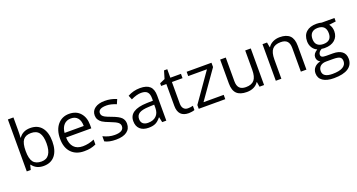

<svg xmlns="http://www.w3.org/2000/svg" viewBox="-50 -1471 4575 2458"><g transform="rotate(-20 2237.5 -242.0)"><path d="M155.7 -64.2H150.2L134 0H79.9V-707.8H155.7V-535.9Q155.7 -475.2 152.2 -432.3H155.7Q207.8 -507.1 309.4 -507.1Q411 -507.1 465.1 -439.6Q519.2 -372.1 519.2 -249.2Q519.2 -126.4 464.4 -58.6Q409.5 9.1 309.2 9.1Q208.8 9.1 155.7 -64.2ZM302.8 -54.1Q372.1 -54.1 406.5 -104.4Q440.8 -154.7 440.8 -251.5Q440.8 -348.3 406.7 -395.9Q372.6 -443.4 298 -443.4Q223.5 -443.4 189.6 -399.4Q155.7 -355.4 155.7 -250Q155.7 -144.6 190.6 -99.3Q225.5 -54.1 302.8 -54.1Z M861.5 9.1Q750.8 9.1 686.6 -58.1Q622.9 -125.4 622.9 -245.7Q622.9 -366 682 -436.8Q742.2 -507.6 839 -507.6Q935.8 -507.6 990.4 -445.9Q1045 -384.2 1045 -283.6V-235.6H701.2Q703.7 -148.1 745.7 -102.4Q787.7 -56.6 866.8 -56.6Q945.9 -56.6 1023.3 -90.5V-23.3Q984.3 -6.1 947.9 1.5Q911.5 9.1 861.5 9.1ZM964.1 -297.3Q964.1 -368.6 932.3 -406.5Q900.4 -444.4 841 -444.4Q781.6 -444.4 745.4 -405.5Q709.3 -366.5 703.2 -297.3Z M1495.4 -136Q1495.4 -66.2 1443.6 -28.6Q1391.8 9.1 1295.2 9.1Q1198.7 9.1 1143.1 -22.2V-92.5Q1220.9 -53.1 1299.8 -53.1Q1422.6 -53.1 1422.6 -129.4Q1422.6 -158.7 1396.9 -179.7Q1371.1 -200.7 1300.8 -227.2Q1230.5 -253.8 1199.7 -273.5Q1141.6 -312.9 1141.6 -375.1Q1141.6 -437.3 1191.1 -472.4Q1240.6 -507.6 1324.8 -507.6Q1409 -507.6 1484.8 -475.2L1458 -413.5Q1383.7 -444.4 1326.3 -444.4Q1269 -444.4 1241.4 -428Q1213.9 -411.5 1213.9 -381.2Q1213.9 -362 1223.7 -347.6Q1233.6 -333.2 1256.3 -320.3Q1279.1 -307.4 1344.3 -283.6Q1433.3 -250.8 1464.4 -218.1Q1495.4 -185.5 1495.4 -136Z M1659.8 -137Q1659.8 -96.6 1684.5 -74.8Q1709.3 -53.1 1753.8 -53.1Q1825.1 -53.1 1865 -91.8Q1905 -130.4 1905 -200.2V-245.2L1829.6 -242.2Q1739.6 -238.6 1699.7 -213.9Q1659.8 -189.1 1659.8 -137ZM1980.8 0H1924.7L1909.5 -70.8H1906Q1868.6 -24.3 1831.6 -7.6Q1794.7 9.1 1739.1 9.1Q1664.3 9.1 1622.6 -29.3Q1580.9 -67.7 1580.9 -138Q1580.9 -288.7 1822 -296.3L1907 -298.8V-329.6Q1907 -389.3 1881.7 -416.8Q1856.4 -444.4 1797.5 -444.4Q1738.6 -444.4 1659.8 -406.5L1636.5 -464.1Q1715.4 -507.1 1805.4 -507.1Q1895.3 -507.1 1938.1 -467.1Q1980.8 -427.2 1980.8 -340.2Z M2217.4 -146.6Q2217.4 -101.6 2238.4 -77.4Q2259.4 -53.1 2296 -53.1Q2332.7 -53.1 2365.5 -62.2V-4.6Q2353.9 1 2328.9 5.1Q2303.8 9.1 2286.1 9.1Q2141.6 9.1 2141.6 -143.1V-439.8H2070.3V-476.2L2141.6 -507.6L2173.4 -614.3H2217.4V-498.5H2362V-439.8H2217.4Z M2784.1 -58.6V0H2422.6V-51.6L2694.6 -439.8H2439.3V-498.5H2777.6V-439.8L2509.1 -58.6Z M2895.9 -498.5H2972.2V-174.9Q2972.2 -113.8 3000.3 -83.9Q3028.3 -54.1 3087 -54.1Q3165.3 -54.1 3201.2 -97.1Q3237.1 -140 3237.1 -236.6V-498.5H3312.9V0H3250.8L3239.6 -66.7H3235.6Q3212.3 -30.3 3171.4 -10.6Q3130.4 9.1 3077.4 9.1Q2985.3 9.1 2940.6 -34.6Q2895.9 -78.4 2895.9 -172.4Z M3889.8 0H3814V-322.5Q3814 -384.2 3786.1 -413.8Q3758.3 -443.4 3699.7 -443.4Q3621.3 -443.4 3584.9 -401.2Q3548.5 -358.9 3548.5 -261.4V0H3472.7V-498.5H3534.4L3546.5 -430.2H3550.1Q3573.3 -466.6 3615.3 -487.1Q3657.2 -507.6 3708.8 -507.6Q3799.8 -507.6 3844.8 -463.6Q3889.8 -419.6 3889.8 -325.1Z M4206.8 -452.5Q4152.7 -452.5 4124.4 -423.7Q4096.1 -394.8 4096.1 -341Q4096.1 -287.2 4125.4 -260.1Q4154.7 -233.1 4207.8 -233.1Q4318.5 -233.1 4318.5 -340.2Q4318.5 -452.5 4206.8 -452.5ZM4453 -498.5V-451L4360.5 -439.8Q4393.3 -398.9 4393.3 -340.2Q4393.3 -266.9 4343.3 -223Q4292.7 -179.5 4205.8 -179.5Q4185 -179.5 4163.8 -183.5Q4115.8 -157.7 4115.8 -119.3Q4115.8 -98.1 4132.7 -88.7Q4149.6 -79.4 4190.1 -79.4H4278.6Q4359.5 -79.4 4402.9 -45.2Q4446.4 -11.1 4446.4 54.1Q4446.4 137 4379.9 180.5Q4313.4 224 4186 224Q4088.5 224 4035.4 187.6Q3982.3 151.2 3982.3 84.4Q3982.3 38.4 4011.6 5.6Q4041 -27.3 4093.5 -38.9Q4073.3 -48 4060.9 -66.2Q4048.5 -84.4 4048.5 -110Q4048.5 -135.5 4062.7 -155.7Q4076.8 -175.9 4108.7 -195.7Q4070.3 -211.3 4045.5 -249.7Q4021.2 -288.2 4021.2 -337.2Q4021.2 -419.1 4070.5 -463.3Q4119.8 -507.6 4209.8 -507.6Q4248.7 -507.6 4280.6 -498.5ZM4163.8 -11.1Q4112.2 -11.1 4083.7 13.7Q4055.1 38.4 4055.1 81.4Q4055.1 166.3 4187.1 166.3Q4280.1 166.3 4326.8 138.5Q4373.6 110.7 4373.6 60.7Q4373.6 20.7 4348.6 4.8Q4323.6 -11.1 4254.3 -11.1Z"/></g></svg>

Font: KhulaRegular
Style: Regular
Weight: 400
Designer: Erin McLaughlin, Steve Matteson
Version: Version 1.001;PS 1.0;hotconv 1.0.72;makeotf.lib2.5.5900; ttf